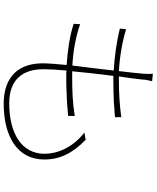

<svg xmlns="http://www.w3.org/2000/svg" viewBox="76 -892 848 1040"><g transform="rotate(90 500.0 -372.0)"><path d="M844 -188C844 -274 808 -344 737 -412L698 -405C780 -342 813 -257 813 -190C813 -65 703 2 539 2C411 2 355 -71 355 -182C355 -214 357 -257 362 -308C372 -307 381 -307 391 -307H400C430 -307 459 -307 487 -309H497C532 -311 568 -313 608 -317V-353C534 -341 473 -339 400 -339H366C367 -351 369 -364 370 -377L371 -387C372 -397 373 -407 374 -417L375 -427L376 -437C381 -479 386 -521 391 -562H408C456 -562 498 -563 539 -565L548 -566C550 -566 551 -566 553 -566L562 -567C579 -568 597 -569 615 -571V-605C550 -596 486 -592 412 -592H394C402 -641 407 -685 411 -720C411 -738 416 -755 420 -772L379 -776C381 -762 381 -744 379 -721C376 -686 371 -641 365 -592C292 -596 206 -610 138 -631L135 -597C203 -580 290 -568 362 -564C359 -539 356 -513 353 -486L351 -472C351 -468 350 -465 350 -462L349 -452C344 -414 339 -376 335 -340C260 -344 178 -358 111 -382L109 -347C179 -324 259 -314 332 -309C327 -257 323 -211 323 -179C323 -20 428 32 541 32C718 32 844 -41 844 -188Z"/></g></svg>

Font: Glow Sans SC Normal ExtraLight
Style: Regular
Weight: 200
Designer: Ryoko NISHIZUKA (kana, bopomofo & ideographs); Paul D. Hunt (Latin, Greek & Cyrillic); Sandoll Communications, Soo-young
Version: Version 0.93